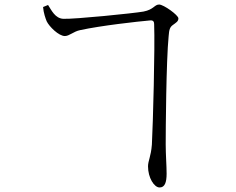

<svg xmlns="http://www.w3.org/2000/svg" viewBox="-20 -780 1040 847"><path d="M660 -674C664 -570 655 -236 650 -142C646 -89 633 -71 633 -46C633 4 660 47 684 47C707 47 715 25 715 -14C715 -49 711 -98 711 -143C711 -204 713 -511 724 -621C726 -650 730 -661 743 -670C756 -680 767 -685 767 -699C767 -713 702 -760 682 -760C661 -760 659 -738 613 -729C567 -721 309 -695 259 -697C223 -699 207 -735 192 -758L170 -749C172 -723 181 -698 186 -686C197 -663 239 -621 266 -621C286 -621 304 -641 333 -647C425 -667 586 -685 643 -690C655 -691 660 -685 660 -674Z"/></svg>

Font: Noto Serif JP Light
Style: Regular
Weight: 300
Designer: Ryoko NISHIZUKA 西塚涼子 (kana & ideographs); Frank Grießhammer (Latin, Greek & Cyrillic); Wenlong ZHANG 张文龙 (bopomofo); San
Foundry: Adobe
Version: Version 2.001;hotconv 1.1.0;makeotfexe 2.6.0